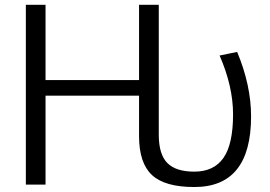

<svg xmlns="http://www.w3.org/2000/svg" viewBox="-20 -750 1095 780"><path d="M625 -730.5V-203.1Q625 -123 659.7 -87.9Q694.3 -52.7 769.5 -52.7Q848.6 -52.7 887.7 -108.4Q926.8 -164.1 926.8 -285.2Q926.8 -399.4 872.1 -524.4L943.4 -539.1Q1000 -403.3 1000 -277.3Q1000 9.8 769.5 9.8Q649.4 9.8 597.2 -39.1Q544.9 -87.9 544.9 -197.3V-361.3H165V0H85V-730.5H165V-424.8H544.9V-730.5Z"/></svg>

Font: Mgen+ 1c regular
Style: Regular
Weight: 400
Designer: [Source Han Sans]
Ryoko NISHIZUKA  (kana & ideographs); Paul D. Hunt (Latin, Greek & Cyrillic); Wenlong ZHANG  (bopomofo
Version: Version 1.059.20150602